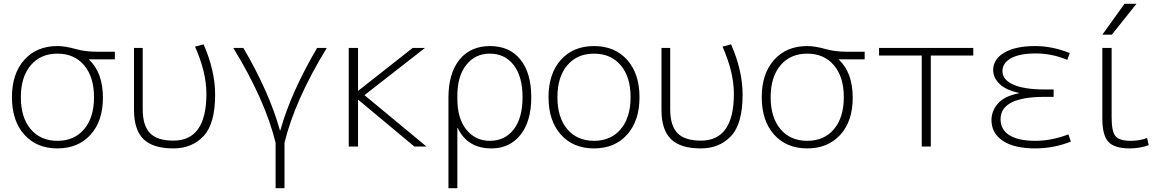

<svg xmlns="http://www.w3.org/2000/svg" viewBox="-20 -773 6154 1013"><path d="M283 -530Q323 -530 376.5 -515Q430 -500 490 -500H586V-460H450V-458Q523 -390 523 -257Q523 -134 457.5 -62Q392 10 283 10Q173 10 108 -63Q43 -136 43 -260Q43 -384 108 -457Q173 -530 283 -530ZM142 -91.5Q194 -30 283 -30Q372 -30 424 -91.5Q476 -153 476 -260Q476 -367 424 -428.5Q372 -490 283 -490Q194 -490 142 -428.5Q90 -367 90 -260Q90 -153 142 -91.5Z M1009 -527 1054 -539Q1115 -401 1115 -273Q1115 -120 1054 -55Q993 10 895 10Q787 10 737 -39Q687 -88 687 -193V-520H733V-197Q733 -110 771.5 -70.5Q810 -31 895 -31Q1069 -31 1069 -278Q1069 -392 1009 -527Z M1459 -85Q1514 -283 1653 -520H1704Q1536 -245 1481 -20V220H1434V-20Q1379 -245 1211 -520H1264Q1401 -286 1457 -85Z M1870 -294 2157 -520H2222L1903 -271L2230 0H2166L1870 -247H1869V0H1820V-520H1869V-294Z M2564 -490Q2487 -490 2440 -430.5Q2393 -371 2393 -268V-252Q2393 -147 2441 -88.5Q2489 -30 2564 -30Q2644 -30 2690.5 -90.5Q2737 -151 2737 -260Q2737 -369 2690.5 -429.5Q2644 -490 2564 -490ZM2783 -260Q2783 -133 2726 -61.5Q2669 10 2573 10Q2446 10 2395 -98H2393V220H2346V-257Q2346 -386 2404 -458Q2462 -530 2566 -530Q2668 -530 2725.5 -459Q2783 -388 2783 -260Z M3255 -428.5Q3203 -490 3114 -490Q3025 -490 2973 -428.5Q2921 -367 2921 -260Q2921 -153 2973 -91.5Q3025 -30 3114 -30Q3203 -30 3255 -91.5Q3307 -153 3307 -260Q3307 -367 3255 -428.5ZM3289 -63Q3224 10 3114 10Q3004 10 2939 -63Q2874 -136 2874 -260Q2874 -384 2939 -457Q3004 -530 3114 -530Q3224 -530 3289 -457Q3354 -384 3354 -260Q3354 -136 3289 -63Z M3792 -527 3837 -539Q3898 -401 3898 -273Q3898 -120 3837 -55Q3776 10 3678 10Q3570 10 3520 -39Q3470 -88 3470 -193V-520H3516V-197Q3516 -110 3554.5 -70.5Q3593 -31 3678 -31Q3852 -31 3852 -278Q3852 -392 3792 -527Z M4239 -530Q4279 -530 4332.5 -515Q4386 -500 4446 -500H4542V-460H4406V-458Q4479 -390 4479 -257Q4479 -134 4413.5 -62Q4348 10 4239 10Q4129 10 4064 -63Q3999 -136 3999 -260Q3999 -384 4064 -457Q4129 -530 4239 -530ZM4098 -91.5Q4150 -30 4239 -30Q4328 -30 4380 -91.5Q4432 -153 4432 -260Q4432 -367 4380 -428.5Q4328 -490 4239 -490Q4150 -490 4098 -428.5Q4046 -367 4046 -260Q4046 -153 4098 -91.5Z M4891 -480V0H4843V-480H4618V-520H5115V-480Z M5356 -281V-283Q5288 -297 5254 -330Q5220 -363 5220 -403Q5220 -461 5279 -495.5Q5338 -530 5442 -530Q5532 -530 5624 -493L5611 -457Q5531 -491 5445 -491Q5360 -491 5314.5 -466Q5269 -441 5269 -398Q5269 -352 5326.5 -326.5Q5384 -301 5492 -301H5539V-262H5492Q5259 -262 5259 -144Q5259 -89 5306 -59.5Q5353 -30 5443 -30Q5527 -30 5617 -64L5630 -26Q5539 10 5442 10Q5331 10 5271 -30Q5211 -70 5211 -140Q5211 -187 5245 -226.5Q5279 -266 5356 -281Z M5845 -520V-153Q5845 -78 5866 -54Q5887 -30 5946 -30Q5994 -30 6032 -45L6041 -7Q5993 10 5941 10Q5860 10 5828 -24.5Q5796 -59 5796 -147V-520ZM5796 -590 5913 -753H5976L5846 -590Z"/></svg>

Font: M PLUS 1p Light
Style: Regular
Weight: 300
Version: Version 1.061